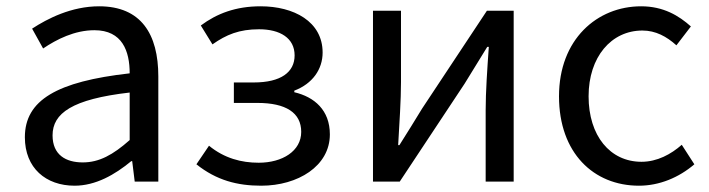

<svg xmlns="http://www.w3.org/2000/svg" viewBox="-20 -577 2254 610"><path d="M217 13C284 13 345 -22 397 -65H400L408 0H483V-334C483 -469 428 -557 295 -557C207 -557 131 -518 82 -486L117 -423C160 -452 217 -481 280 -481C369 -481 392 -414 392 -344C161 -318 59 -259 59 -141C59 -43 126 13 217 13ZM243 -61C189 -61 147 -85 147 -147C147 -217 209 -262 392 -283V-132C339 -85 295 -61 243 -61Z M810 13C926 13 1028 -49 1028 -150C1028 -227 979 -269 915 -284V-289C973 -311 1005 -357 1005 -410C1005 -509 913 -557 808 -557C729 -557 669 -534 618 -496L655 -436C699 -467 740 -484 803 -484C870 -484 916 -456 916 -401C916 -348 873 -315 786 -315H723V-250H798C888 -250 937 -219 937 -158C937 -97 877 -60 802 -60C747 -60 693 -74 644 -114L604 -55C668 -4 734 13 810 13Z M1165 0H1250L1456 -311C1476 -344 1507 -394 1528 -428H1533C1528 -357 1523 -285 1523 -227V0H1612V-543H1527L1321 -232C1301 -199 1270 -149 1249 -116H1245C1249 -186 1254 -259 1254 -316V-543H1165Z M2010 13C2075 13 2137 -13 2186 -55L2146 -117C2112 -87 2068 -63 2018 -63C1918 -63 1850 -146 1850 -271C1850 -396 1922 -480 2021 -480C2063 -480 2098 -461 2129 -433L2175 -493C2137 -527 2088 -557 2017 -557C1877 -557 1756 -452 1756 -271C1756 -91 1866 13 2010 13Z"/></svg>

Font: Noto Sans KR
Style: Regular
Weight: 400
Designer: Ryoko NISHIZUKA 西塚涼子 (kana, bopomofo & ideographs); Paul D. Hunt (Latin, Greek & Cyrillic); Sandoll Communications 산돌커뮤니
Foundry: Adobe
Version: Version 2.004;hotconv 1.0.118;makeotfexe 2.5.65603